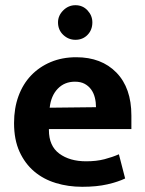

<svg xmlns="http://www.w3.org/2000/svg" viewBox="-20 -707 559 738"><path d="M485 -211H168V-207Q168 -146 208 -116.5Q248 -87 311 -87Q351 -87 381.5 -95Q412 -103 437 -114L461 -21Q434 -8 393 1.5Q352 11 296 11Q242 11 194.5 -3.5Q147 -18 111.5 -48Q76 -78 55 -124Q34 -170 34 -234Q34 -291 51 -337.5Q68 -384 99.5 -417Q131 -450 175 -468.5Q219 -487 273 -487Q370 -487 427.5 -428Q485 -369 485 -263ZM349 -295Q349 -314 344.5 -332Q340 -350 330 -363.5Q320 -377 305 -385Q290 -393 268 -393Q228 -393 202 -366Q176 -339 171 -293ZM203 -621Q203 -647 223 -667Q243 -687 270 -687Q298 -687 316.5 -667Q335 -647 335 -621Q335 -592 316.5 -573Q298 -554 270 -554Q243 -554 223 -573Q203 -592 203 -621Z"/></svg>

Font: Mukta
Style: Bold
Weight: 700
Designer: Girish Dalvi and Yashodeep Gholap
Foundry: Ek Type
Version: Version 2.538;PS 1.002;hotconv 16.6.51;makeotf.lib2.5.65220;